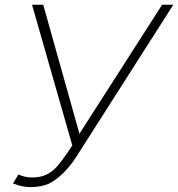

<svg xmlns="http://www.w3.org/2000/svg" viewBox="-20 -770 748 806"><path d="M707.5 -750 302 -114.5Q290 -95 276 -77.5Q262 -60 247.2 -45.2Q232.5 -30.5 217.2 -19Q202 -7.5 187.5 0Q153 15.5 107.5 15.5Q72 15.5 34.5 0L57.5 -37.5Q84.5 -25 114.5 -25Q149.5 -25 174 -36.5Q200 -49 222 -74Q243.5 -98.5 283.5 -159.5L114.5 -750H161.5L313.5 -208.5L660.5 -750Z"/></svg>

Font: Russisch Sans ExtraLight
Style: Italic
Weight: 200
Width: 4
Italic angle: -10°
Designer: Michael Sharanda (font) & Cristiano Sobral (main changes)
Foundry: Michael Sharanda
Version: Version 2.00;September 8, 2020;FontCreator 13.0.0.2681 64-bi